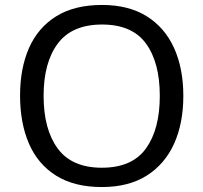

<svg xmlns="http://www.w3.org/2000/svg" viewBox="-20 -745 821 775"><path d="M720 -358Q720 -247 682.5 -164.5Q645 -82 572 -36Q499 10 391 10Q280 10 206.5 -36Q133 -82 97 -165Q61 -248 61 -359Q61 -469 97 -551Q133 -633 206.5 -679Q280 -725 392 -725Q499 -725 572 -679.5Q645 -634 682.5 -551.5Q720 -469 720 -358ZM156 -358Q156 -223 213 -145.5Q270 -68 391 -68Q513 -68 569 -145.5Q625 -223 625 -358Q625 -493 569 -569.5Q513 -646 392 -646Q271 -646 213.5 -569.5Q156 -493 156 -358Z"/></svg>

Font: Noto Sans Chakma
Style: Regular
Weight: 400
Designer: Zachary Quinn Scheuren - Monotype Design Team
Foundry: Monotype Imaging Inc.
Version: Version 2.003; ttfautohint (v1.8.4.7-5d5b)